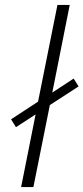

<svg xmlns="http://www.w3.org/2000/svg" viewBox="-20 -762 340 782"><path d="M66 0 125 -296 45 -244 25 -276 135 -348 214 -742H264L193 -385L280 -442L300 -410L183 -334L116 0Z"/></svg>

Font: Montserrat Thin Light
Style: Italic
Weight: 300
Italic angle: -11.3°
Version: Version 9.000